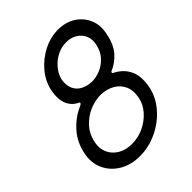

<svg xmlns="http://www.w3.org/2000/svg" viewBox="-197 -780 889 889"><g transform="rotate(-45 247.0 -335.5)"><path d="M194 6Q137 6 94 -19.5Q51 -45 31 -88.5Q11 -132 22 -186Q35 -248 74 -290.5Q113 -333 162 -354Q170 -357 172.5 -361.5Q175 -366 170 -369Q137 -384 123.5 -417Q110 -450 120 -502Q131 -551 164.5 -590.5Q198 -630 244.5 -653.5Q291 -677 340 -677Q390 -677 426.5 -653.5Q463 -630 479.5 -590.5Q496 -551 485 -502Q474 -446 445.5 -413.5Q417 -381 378 -365Q375 -363 375.5 -359Q376 -355 382 -353Q425 -331 444 -290.5Q463 -250 450 -186Q438 -132 399.5 -88.5Q361 -45 307 -19.5Q253 6 194 6ZM281 -395Q310 -395 338 -407Q366 -419 387.5 -443Q409 -467 416 -502Q423 -531 413 -555.5Q403 -580 380 -594.5Q357 -609 325 -609Q294 -609 265.5 -594.5Q237 -580 216.5 -555.5Q196 -531 189 -502Q183 -468 194 -444Q205 -420 228.5 -408Q252 -396 281 -395ZM208 -60Q250 -60 286.5 -77.5Q323 -95 348.5 -124Q374 -153 381 -187Q390 -231 376 -261Q362 -291 333 -307Q304 -323 267 -324Q230 -324 193.5 -308.5Q157 -293 129 -262.5Q101 -232 92 -187Q85 -153 97.5 -124Q110 -95 139 -77.5Q168 -60 208 -60Z"/></g></svg>

Font: Glory
Style: Italic
Weight: 400
Italic angle: -12°
Designer: Robert Leuschke
Foundry: Robert Leuschke
Version: Version 1.011